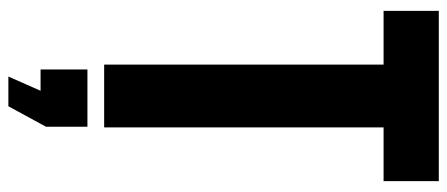

<svg xmlns="http://www.w3.org/2000/svg" viewBox="-325 -515 1069 459"><g transform="rotate(90 209.5 -285.5)"><path d="M134.5 0V-668H6V-800H413V-668H284.5V0ZM163 229 197 152H146V40H283V139L234 229Z"/></g></svg>

Font: Big Shoulders Display Thin Black
Style: Regular
Weight: 900
Version: Version 2.002